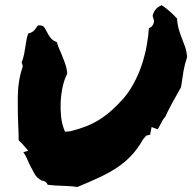

<svg xmlns="http://www.w3.org/2000/svg" viewBox="-20 -747 761 760"><path d="M70.3 -483.4Q68.4 -496.1 65.4 -499Q72.3 -516.6 75.7 -533.7Q79.1 -550.8 81.1 -566.4Q83 -580.1 85.4 -591.8Q87.9 -603.5 91.8 -614.3Q108.4 -618.2 116.7 -628.4Q125 -638.7 129.9 -646.5Q147.5 -647.5 152.8 -641.6Q158.2 -635.7 165 -622.1Q169.9 -611.3 178.7 -599.1Q187.5 -586.9 205.1 -580.1Q208 -569.3 211.9 -559.6Q215.8 -549.8 220.7 -539.1Q229.5 -518.6 237.3 -496.6Q245.1 -474.6 246.1 -455.1Q234.4 -432.6 228 -403.3Q221.7 -374 220.2 -344.2Q218.8 -314.5 221.7 -287.1Q224.6 -259.8 231.4 -241.2L237.3 -225.6L258.8 -227.5Q293.9 -236.3 322.3 -247.6Q350.6 -258.8 375 -274.4Q399.4 -290 421.9 -310.1Q444.3 -330.1 468.8 -357.4Q492.2 -384.8 510.7 -419.4Q529.3 -454.1 541.5 -491.2Q553.7 -528.3 560.5 -565.4Q567.4 -602.5 569.3 -634.8Q587.9 -643.6 589.8 -663.1L586.9 -675.8Q584 -680.7 584.5 -685.1Q585 -689.5 586.9 -693.4Q594.7 -715.8 620.1 -726.6Q637.7 -714.8 652.8 -701.2Q668 -687.5 680.7 -673.8Q682.6 -647.5 688.5 -628.4Q694.3 -609.4 701.2 -591.8Q708 -575.2 713.4 -559.6Q718.8 -543.9 720.7 -521.5Q710.9 -492.2 706.5 -466.3Q702.1 -440.4 698.2 -412.1L696.3 -401.4Q678.7 -371.1 661.6 -339.4Q644.5 -307.6 633.8 -284.2Q627.9 -278.3 623.5 -270.5Q619.1 -262.7 615.2 -254.9Q613.3 -252 609.9 -245.1Q606.4 -238.3 603.5 -235.4L580.1 -244.1L574.2 -213.9L558.6 -210L546.9 -196.3Q524.4 -157.2 499.5 -130.9Q474.6 -104.5 443.8 -84Q413.1 -63.5 374.5 -45.4Q335.9 -27.3 286.1 -6.8Q266.6 -9.8 252.4 -10.3Q238.3 -10.7 224.6 -11.7Q210.9 -11.7 198.2 -12.7Q185.5 -13.7 168.9 -15.6Q165 -24.4 158.2 -28.3Q151.4 -32.2 145.5 -32.2Q126 -42 116.2 -59.6Q106.4 -77.1 95.7 -98.6Q90.8 -110.4 85.4 -122.1Q80.1 -133.8 72.3 -144.5L91.8 -150.4L66.4 -179.7Q63.5 -182.6 60.1 -185.5Q56.6 -188.5 53.7 -192.4V-210.9Q49.8 -291 50.3 -358.9Q50.8 -426.8 68.4 -478.5Z"/></svg>

Font: Permanent Marker
Style: Regular
Weight: 400
Designer: Font Diner, Inc
Foundry: Font Diner, Inc
Version: Version 1.000